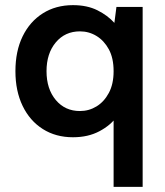

<svg xmlns="http://www.w3.org/2000/svg" viewBox="-20 -527 641 747"><path d="M435 -74Q411 -40 367 -16.5Q323 7 264 7Q197 7 146.5 -25Q96 -57 68 -115Q40 -173 40 -250Q40 -328 68 -385.5Q96 -443 146.5 -475Q197 -507 264 -507Q319 -507 359 -487Q399 -467 425 -438L433 -500H535V200H422V-77ZM161 -250Q161 -181 197 -138Q233 -95 291 -95Q326 -95 355.5 -113Q385 -131 403.5 -165.5Q422 -200 422 -250Q422 -301 403.5 -335Q385 -369 355.5 -387Q326 -405 291 -405Q233 -405 197 -362Q161 -319 161 -250Z"/></svg>

Font: Albert Sans SemiBold
Style: Regular
Weight: 600
Designer: Andreas Rasmussen
Foundry: a.Foundry
Version: Version 1.025